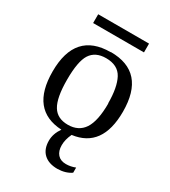

<svg xmlns="http://www.w3.org/2000/svg" viewBox="-196 -708 891 1004"><g transform="rotate(30 250.0 -206.5)"><path d="M251 -471V-472Q462 -472 462 -233Q462 -16 290 6Q272 44 272 78Q272 113 289.5 133Q307 153 340 153Q368 153 396 142V173Q363 196 314 197Q261 197 231.5 169.5Q202 142 202 91Q202 49 230 9Q38 -1 38 -232Q38 -471 251 -471ZM374 -233 373 -232Q373 -329 345.5 -380.5Q318 -432 246 -432Q182 -432 153 -387Q125 -343 125 -233Q125 -123 154 -76Q182 -30 246 -30Q310 -30 342 -78Q374 -127 374 -233ZM95 -557V-610H402V-557Z"/></g></svg>

Font: Libra Serif Modern
Style: Regular
Weight: 400
Designer: Stefan Peev, Context Ltd
Foundry: Stefan Peev, Context Ltd
Version: Version 1.000